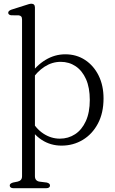

<svg xmlns="http://www.w3.org/2000/svg" viewBox="-20 -752 605 1006"><path d="M163 -713V171Q163 183.5 169 190.5Q175 197.5 185.5 199.5L225 204.5Q233 206.5 237.5 210.2Q242 214 242 220Q242 226.5 237 230.2Q232 234 223 234H49.5Q41 234 36 230.2Q31 226.5 31 220Q31 214 35.5 210.5Q40 207 48 204.5L72.5 199.5Q83.5 197 89.5 190.2Q95.5 183.5 95.5 171V-649.5Q95.5 -660.5 91.2 -665.5Q87 -670.5 78.5 -671.5L38 -672Q31 -673 27 -676.5Q23 -680 23 -685Q23 -695.5 40 -701.5L112.5 -724.5Q122.5 -728 130.5 -730.2Q138.5 -732.5 144.5 -732.5Q153.5 -732.5 158.2 -727.5Q163 -722.5 163 -713ZM143 -330 133.5 -355Q169.5 -408.5 218.2 -438Q267 -467.5 322 -467.5Q380.5 -467.5 425.8 -437.8Q471 -408 496.8 -356Q522.5 -304 522.5 -236.5Q522.5 -160 493 -104.5Q463.5 -49 413.5 -19Q363.5 11 302.5 11Q245 11 198.8 -19Q152.5 -49 127 -101.5L141 -129Q166.5 -79 207 -52.2Q247.5 -25.5 293.5 -25.5Q338 -25.5 373.5 -48.8Q409 -72 429.8 -117.5Q450.5 -163 450.5 -228.5Q450.5 -292.5 430.8 -337Q411 -381.5 376.5 -404.8Q342 -428 298 -428Q253 -428 213.5 -402.5Q174 -377 143 -330Z"/></svg>

Font: Fraunces 48pt Soft Wonky Light
Style: Regular
Weight: 300
Version: Version 1.000;[b76b70a41]